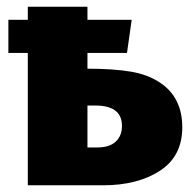

<svg xmlns="http://www.w3.org/2000/svg" viewBox="-20 -553 574 573"><path d="M287 0H63V-395H5V-494H63V-533H241V-494H373L359 -395H241V-348Q319 -348 371.5 -339Q424 -330 461 -304Q524 -260 524 -173Q524 -87 457.5 -43.5Q391 0 287 0ZM271 -113Q307 -113 325.5 -130.5Q344 -148 344 -177Q344 -238 265 -238H241V-113Z"/></svg>

Font: Trujillo ExtraBold
Style: Regular
Weight: 800
Designer: Fira Sans original fonts by bBox Type GmbH, Carrois Corporate GbR, & Edenspiekermann AG / Changes by Cristiano Sobral
Foundry: Fira Sans original fonts by bBox Type GmbH, Carrois Corporate GbR, & Edenspiekermann AG / Changes by Cristiano Sobral
Version: Version 4.301;July 28, 2020;FontCreator 13.0.0.2655 64-bit